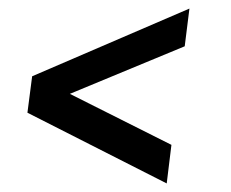

<svg xmlns="http://www.w3.org/2000/svg" viewBox="-20 -492 540 448"><path d="M44 -229 55 -314 422 -472 411 -384 143 -273 380 -154 369 -64Z"/></svg>

Font: Bellota Text
Style: Bold Italic
Weight: 700
Italic angle: -7.5°
Designer: Kemie Guaida
Foundry: Kemie Guaida
Version: Version 4.001